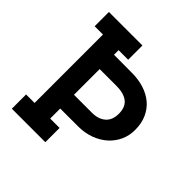

<svg xmlns="http://www.w3.org/2000/svg" viewBox="-195 -888 1037 1037"><g transform="rotate(45 323.0 -370.0)"><path d="M370.6 -185.5H234.9V-108.9H306.6V0H50.8V-108.9H115.7V-631.3H52.2V-740.2H308.1V-631.3H234.9V-596.2L372.6 -595.7Q421.4 -595.7 463.6 -582.5Q505.9 -569.3 536.9 -543.5Q567.9 -517.6 585.4 -479Q603 -440.4 603 -389.2Q603 -346.7 586.2 -309.6Q569.3 -272.5 538.6 -244.9Q507.8 -217.3 465.1 -201.4Q422.4 -185.5 370.6 -185.5ZM360.8 -486.8H234.9V-290.5H372.6Q420.9 -290.5 450 -315.7Q479 -340.8 479 -389.2Q479 -411.6 472.7 -429.9Q466.3 -448.2 452.4 -460.7Q438.5 -473.1 415.8 -480Q393.1 -486.8 360.8 -486.8Z"/></g></svg>

Font: Twentytwelve Slab
Style: TwentytwelveSlab
Weight: 700
Designer: Domenico Catapano
Version: Version 1.00 2012